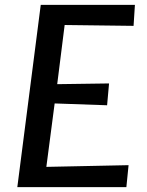

<svg xmlns="http://www.w3.org/2000/svg" viewBox="-20 -767 601 787"><path d="M51 0 147 -747H533L527.5 -661L245 -664.5L214.5 -422L427 -425L419 -335.5L204 -343L170 -83L507 -90L498 0Z"/></svg>

Font: Merriweather Sans Italic
Style: Regular
Weight: 400
Italic angle: -7.5°
Designer: Eben Sorkin
Foundry: Eben Sorkin
Version: Version 1.008; ttfautohint (v1.7.19-72a1) -l 8 -r 50 -G 200 